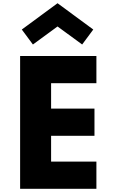

<svg xmlns="http://www.w3.org/2000/svg" viewBox="-20 -1173 704 1193"><path d="M105 0V-825H579V-656H297.5V-498H567V-329H297.5V-169H579V0ZM184.5 -896.5 115.5 -989.5 337.5 -1153 559.5 -989.5 490.5 -896.5 337.5 -1008.5Z"/></svg>

Font: Spartan Thin ExtraBold
Style: Regular
Weight: 800
Version: Version 1.004